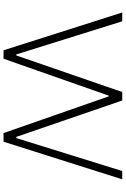

<svg xmlns="http://www.w3.org/2000/svg" viewBox="172 -900 728 1113"><g transform="rotate(90 536.5 -344.0)"><path d="M272 0 53 -688H104L296 -74H302L514 -688H563L774 -74H781L972 -688H1020L802 0H752L539 -610H535L321 0Z"/></g></svg>

Font: Saira SemiExpanded ExtraLight
Style: Regular
Weight: 250
Width: 6
Designer: Hector Gatti with collaboration of the Omnibus-Type team
Foundry: Omnibus-Type
Version: Version 1.101